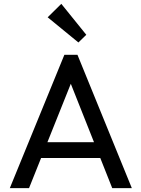

<svg xmlns="http://www.w3.org/2000/svg" viewBox="-20 -979 736 999"><path d="M31 0 315 -694H383L666 0H564L331 -587H366L131 0ZM166 -157V-239H531V-157ZM388 -758 228 -889 299 -959 429 -798Z"/></svg>

Font: Outfit Thin
Style: Regular
Weight: 400
Version: Version 1.100;gftools[0.9.27]